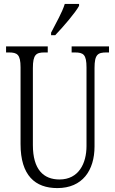

<svg xmlns="http://www.w3.org/2000/svg" viewBox="-20 -951 589 981"><path d="M241 -784V-771H262C305 -816 365 -886 384 -921V-931H311C297 -886 269 -839 241 -784ZM273 10C401 10 463 -80 463 -203V-604C463 -673 480 -683 524 -683H537V-714H346V-683H362C406 -683 422 -673 422 -606V-205C422 -116 382 -34 284 -34C203 -34 148 -84 148 -210V-603C148 -673 165 -683 208 -683H224V-714H11V-683H25C68 -683 85 -673 85 -607V-215C85 -54 160 10 273 10Z"/></svg>

Font: Noto Serif Hebrew ExtraCondensed Light
Style: Regular
Weight: 300
Width: 2
Designer: Monotype Design Team
Foundry: Monotype Imaging Inc.
Version: Version 2.004